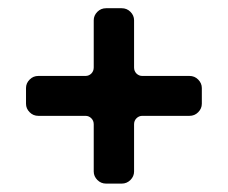

<svg xmlns="http://www.w3.org/2000/svg" viewBox="-20 -597 552 465"><path d="M207 -295.9V-239.3V-181.6C207 -173.8 210 -167 215.8 -161.1C221.7 -155.3 228.5 -152.3 237.3 -152.3H274.4C283.2 -152.3 290 -155.3 295.9 -161.1C301.8 -167 304.7 -173.8 304.7 -181.6V-295.9C304.7 -301.8 306.6 -306.6 310.5 -310.5C314.5 -314.5 319.3 -316.4 324.2 -316.4H438.5C447.3 -316.4 454.1 -319.3 460 -325.2C465.8 -331.1 468.8 -337.9 468.8 -345.7V-383.8C468.8 -391.6 465.8 -398.4 460 -404.3C454.1 -410.2 447.3 -413.1 438.5 -413.1H324.2C319.3 -413.1 314.5 -415 310.5 -418.9C306.6 -422.9 304.7 -427.7 304.7 -433.6V-547.9C304.7 -555.7 301.8 -562.5 295.9 -568.4C290 -574.2 283.2 -577.1 274.4 -577.1H237.3C228.5 -577.1 221.7 -574.2 215.8 -568.4C210 -562.5 207 -555.7 207 -547.9V-433.6C207 -427.7 205.1 -422.9 201.2 -418.9C197.3 -415 192.4 -413.1 187.5 -413.1H73.2C64.5 -413.1 57.6 -410.2 51.8 -404.3C45.9 -398.4 43 -391.6 43 -383.8V-345.7C43 -337.9 45.9 -331.1 51.8 -325.2C57.6 -319.3 64.5 -316.4 73.2 -316.4H187.5C192.4 -316.4 197.3 -314.5 201.2 -310.5C205.1 -306.6 207 -301.8 207 -295.9Z"/></svg>

Font: Yellow Ladder Regular
Style: Regular
Weight: 400
Designer: Zima Creative
Version: Version 2.002